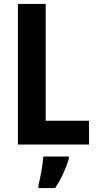

<svg xmlns="http://www.w3.org/2000/svg" viewBox="-20 -734 492 975"><path d="M71 0H432V-121H212V-714H71ZM330 71V61H200C198 101 184 172 175 208V221H260C290 176 315 122 330 71Z"/></svg>

Font: Noto Sans Thai Looped Condensed
Style: Bold
Weight: 700
Width: 3
Designer: Sasikarn Vongin, Ben Mitchell
Foundry: The Fontpad Ltd
Version: Version 1.001